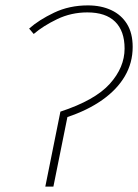

<svg xmlns="http://www.w3.org/2000/svg" viewBox="-20 -692 512 712"><path d="M148 0 204 -278Q332 -320 387 -381Q442 -442 442 -512Q442 -577 407 -611.5Q372 -646 304 -646Q244 -646 192 -621Q140 -596 105 -566L88 -586Q124 -618 180.5 -645Q237 -672 306 -672Q355 -672 392.5 -654.5Q430 -637 451 -603Q472 -569 472 -518Q472 -459 443 -409.5Q414 -360 359.5 -321.5Q305 -283 230 -258L178 0Z"/></svg>

Font: Source Sans 3 VF
Style: Italic
Weight: 200
Italic angle: -11°
Designer: Paul D. Hunt
Foundry: Adobe Systems Incorporated
Version: Version 3.042;hotconv 1.0.118;makeotfexe 2.5.65603